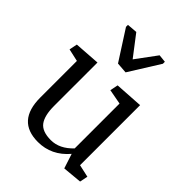

<svg xmlns="http://www.w3.org/2000/svg" viewBox="-230 -940 1076 1076"><g transform="rotate(45 308.0 -402.0)"><path d="M93.3 -175.3V-465.3L18.6 -481.9L28.3 -529.8L181.2 -540.5V-196.8Q181.2 -120.1 208 -84Q234.9 -47.9 303.7 -47.9Q372.6 -47.9 431.2 -109.9V-465.3L341.8 -481.9L351.6 -529.8L519 -540.5V-64.5L593.8 -47.9L584 0L469.2 10.7L440.9 -76.2Q366.7 10.7 259.8 10.7Q93.3 10.7 93.3 -175.3ZM152.8 -810.5 213.9 -815.4 308.1 -692.4 398.9 -815.4 445.3 -810.5V-794.9L331.5 -612.8L266.6 -617.7L152.8 -794.9Z"/></g></svg>

Font: NoticiaText-Regular
Style: Regular
Weight: 400
Designer: JM Sole
Foundry: JM Sole
Version: Version 1.003